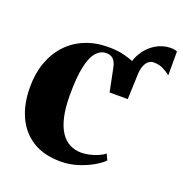

<svg xmlns="http://www.w3.org/2000/svg" viewBox="-115 -711 787 824"><g transform="rotate(20 278.5 -299.0)"><path d="M428.5 -340 387.5 -401.5 383 -446.5Q383 -495.5 404.2 -532.2Q425.5 -569 458.5 -589Q491.5 -609 527.5 -609Q545 -609 557 -603.5V-495Q539.5 -508.5 521.5 -517Q503.5 -525.5 480.5 -525.5Q467.5 -525.5 457 -517.8Q446.5 -510 439.8 -492.2Q433 -474.5 432 -445ZM248.5 11Q171.5 11 120 -21.5Q68.5 -54 42.5 -111.5Q16.5 -169 16.5 -244.5Q16.5 -307.5 35 -358.5Q53.5 -409.5 87.5 -445.8Q121.5 -482 169 -501.5Q216.5 -521 273.5 -521Q318 -521 347.8 -513Q377.5 -505 398 -496.5Q418.5 -488 434 -486L428.5 -339.5H345.5L324 -446Q321.5 -460.5 315.2 -471.2Q309 -482 299.5 -487.8Q290 -493.5 275 -493.5Q249 -493.5 229.5 -471.5Q210 -449.5 199.5 -400.8Q189 -352 189 -271.5Q189 -213 198.5 -171.8Q208 -130.5 225.5 -104.5Q243 -78.5 267 -66.8Q291 -55 319.5 -55Q334.5 -55 353.8 -59Q373 -63 391.8 -70.8Q410.5 -78.5 423.5 -89L436 -62Q422.5 -47 393.2 -30Q364 -13 326.2 -1Q288.5 11 248.5 11Z"/></g></svg>

Font: Merriweather 144pt ExtraBold
Style: Regular
Weight: 800
Version: Version 2.100